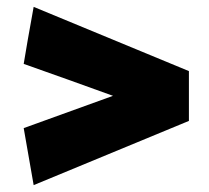

<svg xmlns="http://www.w3.org/2000/svg" viewBox="-20 -593 608 559"><path d="M530 -241Q454 -210 304 -147.5Q154 -85 78 -54Q60 -155 49 -220Q285 -305 309 -314Q265 -330 178.5 -361Q92 -392 49 -407Q58 -463 78 -573Q154 -542 304 -479.5Q454 -417 530 -386Z"/></svg>

Font: Repo
Style: ExtraBlack
Weight: 1000
Designer: Stefan Peev
Foundry: Context Ltd
Version: Version 001.000